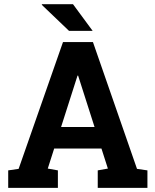

<svg xmlns="http://www.w3.org/2000/svg" viewBox="-20 -916 758 936"><path d="M20 0ZM20 -85.4 70.8 -92.8 287.1 -710.9H433.1L647.9 -92.8L698.7 -85.4V0H456.5V-85.4L505.9 -94.2L474.6 -191.9H244.1L212.9 -94.2L262.2 -85.4V0H20ZM277.8 -296.9H440.9L360.8 -547.4H357.9ZM431.6 -765.6H316.4L183.6 -892.6L184.6 -895.5H335.9Z"/></svg>

Font: TypoPRO Roboto Slab
Style: Bold
Weight: 700
Designer: Google
Version: Version 1.100263; 2013; ttfautohint (v0.94.20-1c74) -l 8 -r 